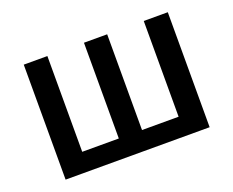

<svg xmlns="http://www.w3.org/2000/svg" viewBox="-94 -706 1049 863"><g transform="rotate(-20 431.0 -275.0)"><path d="M86 -550V0H775V-550H660V-92H485V-550H374V-92H199V-550Z"/></g></svg>

Font: Spoqa Han Sans Neo Medium
Style: Regular
Weight: 500
Designer: [Spoqa Han Sans Neo] Dong-huui Kim ___ Younghwa Kang ___ Yujin Lee ___ [Noto Sans] Ryoko NISHIZUKA ____ (kana & ideograp
Foundry: Spoqa (http://www.spoqa-han-sans.com)
Version: Version 1.100;hotconv 1.0.109;makeotfexe 2.5.65596